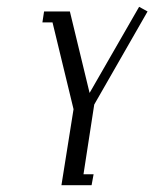

<svg xmlns="http://www.w3.org/2000/svg" viewBox="-20 -546 455 566"><path d="M105 -480 109.9 -512.2H186L244.1 -272L390.1 -525.9L415 -512.2L257.8 -237.8L226.1 -32.2H255.9L250 0H161.1L196.8 -224.1L134.8 -480Z"/></svg>

Font: Gawaa
Style: Italic
Weight: 400
Designer: T. Christopher White
Version: Version 1.0